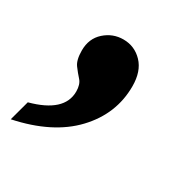

<svg xmlns="http://www.w3.org/2000/svg" viewBox="-95 -249 486 488"><g transform="rotate(30 148.0 -5.5)"><path d="M-9 154 7 95Q100 70 100 10Q100 -11 90 -22Q80 -33 70 -46.5Q60 -60 60 -88Q60 -123 83.5 -144Q107 -165 138 -165Q171 -165 194 -141Q217 -117 217 -73Q217 8 159 69.5Q101 131 -9 154Z"/></g></svg>

Font: Noto Serif Tamil Condensed Black
Style: Italic
Weight: 900
Width: 3
Italic angle: -12°
Designer: Indian Type Foundry, Tom Grace, and the Monotype Design Team
Foundry: Monotype Imaging Inc.
Version: Version 2.003; ttfautohint (v1.8.4.7-5d5b)